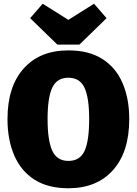

<svg xmlns="http://www.w3.org/2000/svg" viewBox="-20 -985 730 1025"><path d="M345 20Q236 20 164 -26Q92 -72 56 -155.5Q20 -239 20 -349Q20 -523 106.5 -619.5Q193 -716 345 -716Q454 -716 526 -670.5Q598 -625 634 -542Q670 -459 670 -349Q670 -174 583.5 -77Q497 20 345 20ZM345 -126Q407 -126 431.5 -179.5Q456 -233 456 -349Q456 -464 431 -517Q406 -570 345 -570Q284 -570 259 -517Q234 -464 234 -349Q234 -235 259 -180.5Q284 -126 345 -126ZM404 -747H286L141 -888L208 -965L345 -879L482 -965L549 -888Z"/></svg>

Font: Trujillo Black
Style: Regular
Weight: 900
Designer: Fira Sans original fonts by bBox Type GmbH, Carrois Corporate GbR, & Edenspiekermann AG / Changes by Cristiano Sobral
Foundry: Fira Sans original fonts by bBox Type GmbH, Carrois Corporate GbR, & Edenspiekermann AG / Changes by Cristiano Sobral
Version: Version 4.301;July 28, 2020;FontCreator 13.0.0.2655 64-bit